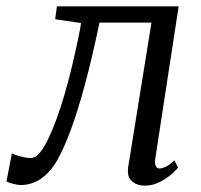

<svg xmlns="http://www.w3.org/2000/svg" viewBox="-48 -574 633 604"><path d="M441 -78.5Q438 -60 442 -52Q446 -44 452.5 -44Q462.5 -44 474 -49.8Q485.5 -55.5 500.5 -69.5L512 -47Q508.5 -41 493 -27.2Q477.5 -13.5 455.2 -1.8Q433 10 408 10Q383 10 366.8 -4Q350.5 -18 355.5 -50L428.5 -503H265Q241 -388 218.2 -304.5Q195.5 -221 174 -163.5Q152.5 -106 132 -70Q111.5 -33.5 82.2 -12.8Q53 8 17.5 8Q6.5 8 -9.8 3.5Q-26 -1 -27.5 -4L-10.5 -92Q-8 -90 1.8 -86.5Q11.5 -83 24.2 -80Q37 -77 49 -77Q63 -77 76.8 -93.2Q90.5 -109.5 104 -137.5Q117.5 -165.5 130.2 -200.8Q143 -236 154 -273.5Q168 -321 178.8 -366.8Q189.5 -412.5 197 -448.2Q204.5 -484 207 -501.5L125.5 -513.5L131 -554H514Z"/></svg>

Font: Merriweather 20pt Light
Style: Italic
Weight: 300
Italic angle: -7.8°
Version: Version 2.101